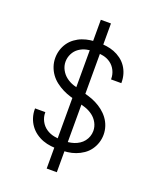

<svg xmlns="http://www.w3.org/2000/svg" viewBox="-168 -938 937 1140"><g transform="rotate(20 300.0 -368.0)"><path d="M299 -29Q273 -29 246.5 -32Q220 -35 195.5 -44Q171 -53 149.5 -68.5Q128 -84 112.5 -105.5Q97 -127 89 -152.5Q81 -178 81 -204Q81 -205 81 -207Q81 -209 81 -210H146Q146 -209 146 -208Q146 -207 146 -206Q146 -179 159 -154Q172 -129 194.5 -113.5Q217 -98 244.5 -92.5Q272 -87 299 -87Q317 -87 335 -89Q353 -91 370 -96.5Q387 -102 402.5 -112Q418 -122 429 -136Q440 -150 446 -167Q452 -184 452 -202Q452 -229 439 -253Q426 -277 404.5 -293Q383 -309 357.5 -317.5Q332 -326 306.5 -333Q281 -340 255.5 -347.5Q230 -355 206 -367Q182 -379 160.5 -395.5Q139 -412 123.5 -433.5Q108 -455 99.5 -480.5Q91 -506 91 -533Q91 -559 98.5 -583.5Q106 -608 120.5 -629Q135 -650 156 -665.5Q177 -681 201 -690Q225 -699 250 -702.5Q275 -706 301 -706Q327 -706 352.5 -702.5Q378 -699 401.5 -690Q425 -681 446 -665.5Q467 -650 481.5 -629Q496 -608 503.5 -583Q511 -558 511 -532Q511 -531 511 -529Q511 -527 511 -526H446Q446 -527 446 -528Q446 -529 446 -530Q446 -557 434 -581.5Q422 -606 401 -621.5Q380 -637 353.5 -642.5Q327 -648 301 -648Q275 -648 249 -642.5Q223 -637 201.5 -622Q180 -607 168 -583Q156 -559 156 -533Q156 -506 169 -482Q182 -458 203 -442Q224 -426 249.5 -417.5Q275 -409 301 -402Q327 -395 352.5 -387.5Q378 -380 402 -368Q426 -356 447 -339.5Q468 -323 484 -301.5Q500 -280 508.5 -254.5Q517 -229 517 -202Q517 -176 509 -151Q501 -126 485.5 -104.5Q470 -83 448 -68Q426 -53 401.5 -44Q377 -35 351 -32Q325 -29 299 -29ZM268 102V-838H332V102Z"/></g></svg>

Font: Iosevka Curly Light Extended
Style: Regular
Weight: 300
Width: 7
Monospace: yes
Designer: Belleve Invis
Foundry: Belleve Invis
Version: Version 11.1.0; ttfautohint (v1.8.3)